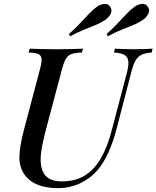

<svg xmlns="http://www.w3.org/2000/svg" viewBox="-20 -960 810 994"><path d="M635 -576Q647 -619 644.5 -642Q642 -665 624.5 -675.5Q607 -686 570 -688L575 -708Q593 -707 623 -706Q653 -705 678 -705Q704 -705 729 -706Q754 -707 770 -708L765 -688Q732 -686 712 -676Q692 -666 680 -643.5Q668 -621 658 -580L583 -291Q547 -153 485 -79Q449 -37 395.5 -11.5Q342 14 280 14Q223 14 180.5 -1.5Q138 -17 113 -48Q80 -89 80.5 -145Q81 -201 104 -288L187 -602Q197 -639 195 -656.5Q193 -674 177.5 -680.5Q162 -687 128 -688L134 -708Q156 -707 194.5 -706Q233 -705 275 -705Q313 -705 348.5 -706Q384 -707 410 -708L404 -688Q370 -687 351 -680.5Q332 -674 321.5 -656.5Q311 -639 301 -602L213 -271Q199 -216 193 -170.5Q187 -125 195 -91.5Q203 -58 228 -39.5Q253 -21 299 -21Q374 -21 424 -54.5Q474 -88 506 -147Q538 -206 557 -280ZM532 -784Q563 -811 587.5 -837.5Q612 -864 634.5 -887.5Q657 -911 678 -926Q692 -936 713 -939.5Q734 -943 746 -924Q758 -907 747.5 -888Q737 -869 720 -857Q698 -842 669 -830Q640 -818 607 -805Q574 -792 538 -772ZM337 -784Q368 -811 392.5 -837.5Q417 -864 439.5 -887.5Q462 -911 483 -926Q497 -937 519 -939.5Q541 -942 552 -922Q562 -905 552.5 -887.5Q543 -870 525 -857Q503 -842 474 -830Q445 -818 412 -805Q379 -792 343 -772Z"/></svg>

Font: Playfair Display Medium
Style: Italic
Weight: 500
Italic angle: -14°
Designer: Claus Eggers Sørensen
Foundry: Claus Eggers Sørensen
Version: Version 1.203